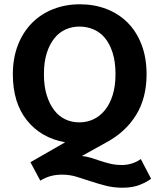

<svg xmlns="http://www.w3.org/2000/svg" viewBox="-20 -661 744 896"><path d="M353 -641Q420 -641 477 -619Q534 -597 575.5 -555.5Q617 -514 640.5 -453Q664 -392 664 -314Q664 -204 615.5 -125Q567 -46 479 2L362 67Q384 69 404.5 75.5Q425 82 447.5 89.5Q470 97 494.5 103Q519 109 549 109Q574 109 598 101Q622 93 637 81L685 173Q668 187 634 201Q600 215 552 215Q510 215 473 205.5Q436 196 402 184.5Q368 173 336 163.5Q304 154 271 154Q241 154 217 160.5Q193 167 168 182L122 96L284 3Q172 -17 106 -99Q40 -181 40 -314Q40 -390 63.5 -450.5Q87 -511 129 -553.5Q171 -596 228.5 -618.5Q286 -641 353 -641ZM185 -315Q185 -259 198 -217Q211 -175 233 -146.5Q255 -118 285 -104Q315 -90 350 -90Q386 -90 416.5 -104.5Q447 -119 470 -147.5Q493 -176 506 -218Q519 -260 519 -315Q519 -373 505.5 -415Q492 -457 469.5 -484Q447 -511 416 -524Q385 -537 351 -537Q316 -537 286 -523.5Q256 -510 233.5 -482Q211 -454 198 -412.5Q185 -371 185 -315Z"/></svg>

Font: Ek Mukta
Style: Bold
Weight: 700
Designer: Girish Dalvi and Yashodeep Gholap
Foundry: Ek Type
Version: Version 2.538;PS 1.002;hotconv 16.6.51;makeotf.lib2.5.65220;